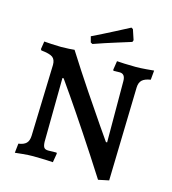

<svg xmlns="http://www.w3.org/2000/svg" viewBox="-126 -951 976 1088"><g transform="rotate(15 361.5 -407.0)"><path d="M213 -471H206L202 -95Q203 -71 210 -62Q217 -53 235 -53L283 -54L286 -49L277 4Q265 3 231 1.5Q197 0 161 0Q132 0 98.5 3.5Q65 7 55 8L61 -47Q92 -51 106.5 -65.5Q121 -80 122 -110L135 -529Q135 -560 117.5 -573Q100 -586 50 -591L46 -598L53 -644Q63 -643 96 -641Q129 -639 152 -639Q175 -639 199.5 -640.5Q224 -642 231 -643Q298 -537 366.5 -435Q435 -333 480.5 -267Q526 -201 538 -184H545L544 -543Q544 -586 511 -586L475 -585L472 -591L480 -643Q492 -642 524 -640.5Q556 -639 590 -639Q618 -639 652.5 -642Q687 -645 697 -646L692 -591Q658 -586 642.5 -571.5Q627 -557 626 -528L612 21L550 34Q471 -90 396.5 -202Q322 -314 274 -383.5Q226 -453 213 -471ZM309 -707 300 -741Q362 -771 426.5 -804.5Q491 -838 510 -848L520 -842L540 -782L536 -771Q518 -765 453 -745Q388 -725 320 -701Z"/></g></svg>

Font: Alegreya SC Medium
Style: Regular
Weight: 500
Designer: Juan Pablo del Peral
Foundry: Huerta Tipografica
Version: Version 2.007; ttfautohint (v1.6)